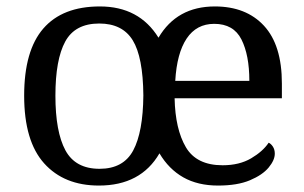

<svg xmlns="http://www.w3.org/2000/svg" viewBox="-20 -566 945 596"><path d="M287 10Q179 10 117 -59Q55 -128 55 -269Q55 -409 114.5 -477.5Q174 -546 290 -546Q412 -546 472 -449Q529 -546 647 -546Q744 -546 799.5 -486Q855 -426 855 -307V-261H522Q524 -165 557 -109Q590 -53 671 -53Q723 -53 759.5 -74.5Q796 -96 814 -123Q821 -120 827 -111Q833 -102 833 -89Q833 -69 814 -46Q795 -23 756 -6.5Q717 10 657 10Q594 10 549 -15.5Q504 -41 475 -90Q417 10 287 10ZM289 -42Q363 -42 393.5 -99Q424 -156 425 -270Q424 -389 392 -441Q360 -493 288 -493Q213 -493 182.5 -437Q152 -381 152 -269Q152 -157 183 -99.5Q214 -42 289 -42ZM754 -315Q754 -395 729.5 -443.5Q705 -492 645 -492Q590 -492 559.5 -446.5Q529 -401 524 -315Z"/></svg>

Font: Noto Serif Old Uyghur
Style: Regular
Weight: 400
Designer: Lewis McGuffie
Foundry: Google LLC
Version: Version 1.003; ttfautohint (v1.8.4.7-5d5b)